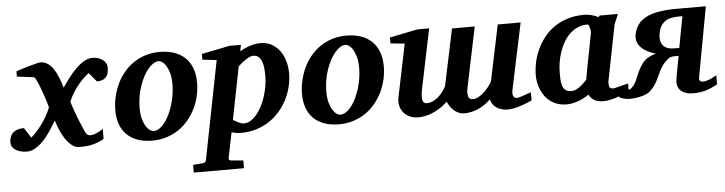

<svg xmlns="http://www.w3.org/2000/svg" viewBox="-63 -701 4232 1121"><g transform="rotate(-5 2053.0 -140.5)"><path d="M585.9 -437Q585.9 -427.2 584.5 -414.1Q583 -400.9 576.4 -389.2Q569.8 -377.4 555.7 -369.1Q541.5 -360.8 516.1 -360.8L472.2 -413.1Q460 -404.3 443.8 -389.2Q427.7 -374 410.9 -353.8Q394 -333.5 378.4 -308.8Q362.8 -284.2 351.1 -255.9Q353.5 -247.1 358.9 -231.2Q364.3 -215.3 370.8 -196.8Q377.4 -178.2 384.8 -159.2Q392.1 -140.1 398.9 -125Q405.8 -109.9 410.9 -96.4Q416 -83 421.4 -72.8Q426.8 -62.5 433.1 -56.6Q439.5 -50.8 448.2 -50.8Q452.1 -50.8 458.7 -51.3Q465.3 -51.8 474.6 -54.7Q483.9 -57.6 496.6 -63.7Q509.3 -69.8 525.9 -81.1V-22.9Q508.8 -12.7 492.2 -6.1Q475.6 0.5 458.5 4.6Q441.4 8.8 422.6 10.5Q403.8 12.2 381.8 12.2Q357.4 12.2 336.9 -4.2Q316.4 -20.5 299.8 -45.4Q283.2 -70.3 271 -99.6Q258.8 -128.9 251 -154.8Q247.1 -148.4 238.8 -133.8Q230.5 -119.1 218 -100.6Q205.6 -82 189.9 -62Q174.3 -42 155.8 -25.6Q137.2 -9.3 116.7 1.5Q96.2 12.2 74.2 12.2Q56.6 12.2 40 8.3Q23.4 4.4 10.5 -3.2Q-2.4 -10.7 -10.3 -22Q-18.1 -33.2 -18.1 -47.9Q-18.1 -59.6 -15.1 -73.2Q-12.2 -86.9 -3.2 -98.6Q5.9 -110.4 22.9 -118.2Q40 -126 67.9 -126L106 -66.9Q119.1 -78.1 134.8 -94.7Q150.4 -111.3 166.5 -132.6Q182.6 -153.8 197.5 -179.2Q212.4 -204.6 224.1 -233.9Q221.7 -243.7 216.6 -261Q211.4 -278.3 204.6 -298.3Q197.8 -318.4 190.2 -339.4Q182.6 -360.4 175.3 -377.4Q168 -394.5 161.9 -405.5Q155.8 -416.5 151.9 -417L53.2 -429.2V-460Q59.1 -462.4 71 -466.3Q83 -470.2 97.7 -474.6Q112.3 -479 127.9 -483.4Q143.6 -487.8 157.2 -491.5Q170.9 -495.1 181.2 -497.6Q191.4 -500 194.8 -500Q218.3 -500 236.6 -488.8Q254.9 -477.5 269.8 -456.8Q284.7 -436 296.9 -406.7Q309.1 -377.4 319.8 -340.8Q337.4 -367.2 358.4 -395.3Q379.4 -423.3 403.1 -446.8Q426.8 -470.2 452.1 -485.1Q477.5 -500 503.9 -500Q519 -500 533.9 -495.4Q548.8 -490.7 560.3 -482.4Q571.8 -474.1 578.9 -462.4Q585.9 -450.7 585.9 -437Z M954.1 -307.1Q954.1 -343.8 946.8 -370.1Q939.5 -396.5 929 -413.6Q918.5 -430.7 906.5 -438.7Q894.5 -446.8 885.3 -446.8Q870.1 -446.8 854.2 -436.8Q838.4 -426.8 823.5 -408.9Q808.6 -391.1 795.4 -366.5Q782.2 -341.8 772.2 -312.7Q762.2 -283.7 756.6 -251.2Q751 -218.8 751 -185.1Q751 -146.5 758.5 -119.4Q766.1 -92.3 777.1 -75.4Q788.1 -58.6 799.8 -50.8Q811.5 -43 820.3 -43Q846.7 -43 870.8 -66.9Q895 -90.8 913.6 -128.9Q932.1 -167 943.1 -213.9Q954.1 -260.7 954.1 -307.1ZM1098.1 -303.2Q1098.1 -263.7 1089.4 -225.1Q1080.6 -186.5 1063.5 -151.6Q1046.4 -116.7 1021.5 -86.7Q996.6 -56.6 964.4 -34.7Q932.1 -12.7 892.8 -0.2Q853.5 12.2 808.1 12.2Q756.8 12.2 719.2 -2.4Q681.6 -17.1 657 -42.7Q632.3 -68.4 620.4 -103.8Q608.4 -139.2 608.4 -181.2Q608.4 -220.2 616.9 -259Q625.5 -297.9 641.8 -333.5Q658.2 -369.1 682.6 -399.4Q707 -429.7 739 -452.1Q771 -474.6 810.3 -487.3Q849.6 -500 896 -500Q941.9 -500 979.2 -487.5Q1016.6 -475.1 1043 -450.4Q1069.3 -425.8 1083.7 -388.9Q1098.1 -352.1 1098.1 -303.2Z M1498.5 -307.1Q1498.5 -328.1 1496.6 -349.9Q1494.6 -371.6 1488.3 -389.4Q1481.9 -407.2 1470 -418.7Q1458 -430.2 1438.5 -430.2Q1427.7 -430.2 1415.3 -424.3Q1402.8 -418.5 1390.4 -409.9Q1377.9 -401.4 1366.9 -392.1Q1356 -382.8 1348.6 -376L1287.6 -67.9Q1293.5 -64 1301.3 -59.3Q1309.1 -54.7 1317.4 -50.8Q1325.7 -46.9 1333.7 -43.9Q1341.8 -41 1348.6 -41Q1369.6 -41 1388.9 -52.5Q1408.2 -64 1424.8 -84Q1441.4 -104 1455.1 -130.1Q1468.8 -156.2 1478.3 -186Q1487.8 -215.8 1493.2 -246.8Q1498.5 -277.8 1498.5 -307.1ZM1638.2 -311Q1638.2 -271 1628.4 -231.4Q1618.7 -191.9 1600.3 -156Q1582 -120.1 1555.2 -89.4Q1528.3 -58.6 1494.1 -36.1Q1460 -13.7 1418.5 -0.7Q1377 12.2 1329.6 12.2Q1311 12.2 1297.1 9.5Q1283.2 6.8 1273.4 3.9L1243.2 151.9Q1241.7 158.7 1245.8 163.3Q1250 168 1258.3 168Q1265.1 168.5 1275.4 169.4Q1284.2 170.4 1297.1 171.4Q1310.1 172.4 1327.6 173.8V219.2H1033.2V173.8Q1041 172.9 1051.5 172.4Q1062 171.9 1071.3 170.9Q1082 169.9 1093.3 168.9Q1101.1 168 1105 163.3Q1108.9 158.7 1110.4 151.9L1223.6 -423.8L1140.6 -433.1V-466.8L1305.2 -500H1372.6L1365.2 -462.9Q1373 -467.3 1385.5 -473.6Q1397.9 -480 1413.6 -485.8Q1429.2 -491.7 1447.3 -495.8Q1465.3 -500 1485.4 -500Q1524.9 -500 1553.7 -483.2Q1582.5 -466.3 1601.3 -439.5Q1620.1 -412.6 1629.2 -378.9Q1638.2 -345.2 1638.2 -311Z M2048.3 -307.1Q2048.3 -343.8 2041 -370.1Q2033.7 -396.5 2023.2 -413.6Q2012.7 -430.7 2000.7 -438.7Q1988.8 -446.8 1979.5 -446.8Q1964.4 -446.8 1948.5 -436.8Q1932.6 -426.8 1917.7 -408.9Q1902.8 -391.1 1889.6 -366.5Q1876.5 -341.8 1866.5 -312.7Q1856.4 -283.7 1850.8 -251.2Q1845.2 -218.8 1845.2 -185.1Q1845.2 -146.5 1852.8 -119.4Q1860.4 -92.3 1871.3 -75.4Q1882.3 -58.6 1894 -50.8Q1905.8 -43 1914.6 -43Q1940.9 -43 1965.1 -66.9Q1989.3 -90.8 2007.8 -128.9Q2026.4 -167 2037.4 -213.9Q2048.3 -260.7 2048.3 -307.1ZM2192.4 -303.2Q2192.4 -263.7 2183.6 -225.1Q2174.8 -186.5 2157.7 -151.6Q2140.6 -116.7 2115.7 -86.7Q2090.8 -56.6 2058.6 -34.7Q2026.4 -12.7 1987.1 -0.2Q1947.8 12.2 1902.3 12.2Q1851.1 12.2 1813.5 -2.4Q1775.9 -17.1 1751.2 -42.7Q1726.6 -68.4 1714.6 -103.8Q1702.6 -139.2 1702.6 -181.2Q1702.6 -220.2 1711.2 -259Q1719.7 -297.9 1736.1 -333.5Q1752.4 -369.1 1776.9 -399.4Q1801.3 -429.7 1833.3 -452.1Q1865.2 -474.6 1904.5 -487.3Q1943.8 -500 1990.2 -500Q2036.1 -500 2073.5 -487.5Q2110.8 -475.1 2137.2 -450.4Q2163.6 -425.8 2178 -388.9Q2192.4 -352.1 2192.4 -303.2Z M3034.7 -28.8Q3025.4 -24.9 3009.5 -18.1Q2993.7 -11.2 2974.6 -4.6Q2955.6 2 2934.3 7.1Q2913.1 12.2 2892.6 12.2Q2858.9 12.2 2833.7 -1.7Q2808.6 -15.6 2798.8 -39.1Q2793.5 -46.9 2793.5 -57.1Q2755.4 -20 2715.1 -3.9Q2674.8 12.2 2639.6 12.2Q2619.1 12.2 2603 4.9Q2586.9 -2.4 2574.7 -13.9Q2562.5 -25.4 2554 -38.8Q2545.4 -52.2 2539.6 -64Q2519.5 -44.4 2497.6 -30.3Q2475.6 -16.1 2453.4 -6.6Q2431.2 2.9 2409.7 7.6Q2388.2 12.2 2368.7 12.2Q2342.3 12.2 2320.1 2.9Q2297.9 -6.3 2283 -23.4Q2268.1 -40.5 2262.2 -64.5Q2256.3 -88.4 2262.7 -118.2L2325.7 -423.8L2242.7 -432.1V-466.8L2406.7 -500H2475.6L2404.8 -158.2Q2384.8 -65.9 2421.9 -65.9Q2443.4 -65.9 2461.4 -74.7Q2479.5 -83.5 2494.1 -96.7Q2508.8 -109.9 2520 -125.7Q2531.2 -141.6 2538.6 -155.8L2608.4 -487.8H2741.7L2672.9 -157.2Q2669.4 -142.6 2666.7 -126.5Q2664.1 -110.4 2665 -96.9Q2666 -83.5 2672.6 -74.7Q2679.2 -65.9 2694.8 -65.9Q2710.9 -65.9 2727.3 -75Q2743.7 -84 2758.5 -97.4Q2773.4 -110.8 2786.1 -127.2Q2798.8 -143.6 2807.6 -158.2L2876.5 -487.8H3010.7L2928.7 -99.1Q2924.3 -78.6 2929.4 -64.7Q2934.6 -50.8 2951.7 -50.8Q2957 -50.8 2968.5 -54.2Q2980 -57.6 2992.7 -62Q3005.4 -66.4 3017.1 -70.6Q3028.8 -74.7 3034.7 -76.2Z M3414.6 -394Q3415 -396 3414.3 -403.8Q3413.6 -411.6 3411.4 -420.2Q3409.2 -428.7 3406 -435.3Q3402.8 -441.9 3398.4 -441.9Q3366.2 -441.9 3340.1 -430.2Q3314 -418.5 3293.2 -398.4Q3272.5 -378.4 3257.3 -352.1Q3242.2 -325.7 3232.2 -296.1Q3222.2 -266.6 3217.3 -235.8Q3212.4 -205.1 3212.4 -176.8Q3212.4 -156.7 3213.1 -136.7Q3213.9 -116.7 3219 -100.1Q3224.1 -83.5 3236.1 -73.2Q3248 -63 3270.5 -63Q3286.6 -63 3301 -70.3Q3315.4 -77.6 3327.4 -87.2Q3339.4 -96.7 3348.4 -106.4Q3357.4 -116.2 3362.8 -121.1Q3366.2 -141.1 3368.4 -152.1Q3370.6 -163.1 3372.3 -173.1Q3374 -183.1 3376.5 -195.8Q3378.9 -208.5 3383.5 -232.2Q3388.2 -255.9 3395.5 -294.2Q3402.8 -332.5 3414.6 -394ZM3604.5 -29.8Q3587.4 -22.9 3568.6 -15.6Q3549.8 -8.3 3530.3 -2.2Q3510.7 3.9 3491.2 8.1Q3471.7 12.2 3452.6 12.2Q3420.9 12.2 3399.7 0.5Q3378.4 -11.2 3368.7 -33.2Q3355.5 -24.4 3340.3 -16.1Q3325.2 -7.8 3308.6 -1.7Q3292 4.4 3274.4 8.3Q3256.8 12.2 3238.8 12.2Q3208 12.2 3183.6 3.9Q3159.2 -4.4 3140.6 -18.6Q3122.1 -32.7 3109.1 -51.3Q3096.2 -69.8 3087.9 -90.1Q3079.6 -110.4 3075.7 -131.3Q3071.8 -152.3 3071.8 -170.9Q3071.8 -208 3079.8 -246.8Q3087.9 -285.6 3104.7 -322.3Q3121.6 -358.9 3147 -391.4Q3172.4 -423.8 3207 -448Q3241.7 -472.2 3285.9 -486.1Q3330.1 -500 3383.8 -500Q3405.8 -500 3427.5 -494.1Q3449.2 -488.3 3466.3 -479L3473.6 -487.8H3580.6Q3578.1 -480.5 3574.2 -471.2Q3570.3 -461.9 3566.4 -453.1Q3562.5 -444.3 3559.3 -437.3Q3556.2 -430.2 3555.7 -426.8L3490.7 -97.2Q3490.7 -85.9 3491.5 -78.1Q3492.2 -70.3 3495.1 -65.7Q3498 -61 3503.4 -59.1Q3508.8 -57.1 3517.6 -57.1Q3519.5 -57.1 3532 -60.1Q3544.4 -63 3559.3 -66.9Q3574.2 -70.8 3587.4 -74Q3600.6 -77.1 3604.5 -78.1Z M3933.6 -441.9Q3909.7 -441.9 3889.6 -437.7Q3869.6 -433.6 3854.5 -423.6Q3839.4 -413.6 3829.1 -397.5Q3818.8 -381.3 3814.5 -357.9Q3808.6 -328.6 3813 -309.6Q3817.4 -290.5 3828.9 -279.1Q3840.3 -267.6 3856.7 -263.2Q3873 -258.8 3891.6 -258.8H3920.4L3954.6 -441.9ZM4121.6 -27.8Q4107.4 -20.5 4092.5 -13.2Q4077.6 -5.9 4060.5 -0.2Q4043.5 5.4 4023.4 8.8Q4003.4 12.2 3978.5 12.2Q3954.1 12.2 3936.8 6.3Q3919.4 0.5 3908.2 -9.3Q3897 -19 3891.6 -32.2Q3886.2 -45.4 3886.2 -60.1Q3886.2 -63.5 3887.2 -72Q3888.2 -80.6 3890.1 -92Q3892.1 -103.5 3894.5 -116.9Q3897 -130.4 3899.4 -143.6Q3904.8 -174.8 3912.6 -212.9H3888.2Q3877.9 -212.9 3871.1 -211.4Q3864.3 -210 3859.9 -207.8Q3855.5 -205.6 3852.3 -202.9Q3849.1 -200.2 3846.2 -198.2Q3829.6 -184.1 3818.8 -169.2Q3808.1 -154.3 3799.8 -138.9Q3791.5 -123.5 3784.9 -108.2Q3778.3 -92.8 3770.3 -77.6Q3762.2 -62.5 3751.5 -47.9Q3740.7 -33.2 3724.6 -19Q3713.4 -9.3 3696.3 -3.2Q3679.2 2.9 3662.1 6.3Q3645 9.8 3629.9 11Q3614.7 12.2 3607.4 12.2Q3594.2 12.2 3582.8 10Q3571.3 7.8 3563 4.9Q3553.2 1.5 3545.4 -2.9L3553.2 -42Q3566.9 -40.5 3579.6 -40Q3590.3 -39.6 3601.1 -40.8Q3611.8 -42 3617.2 -45.9Q3627.9 -54.7 3635.3 -64.2Q3642.6 -73.7 3647.5 -83.3Q3652.3 -92.8 3656 -102.3Q3659.7 -111.8 3663.6 -121.1Q3668 -130.9 3673.1 -142.1Q3678.2 -153.3 3684.8 -164.6Q3691.4 -175.8 3699.7 -187Q3708 -198.2 3719.2 -208Q3728.5 -216.3 3745.1 -224.4Q3761.7 -232.4 3780.3 -237.8Q3754.9 -245.1 3733.4 -256.1Q3711.9 -267.1 3697 -282.2Q3682.1 -297.4 3675.5 -316.4Q3668.9 -335.4 3673.3 -358.9Q3679.7 -392.6 3697.3 -416.7Q3714.8 -440.9 3745.6 -456.8Q3776.4 -472.7 3821 -480.2Q3865.7 -487.8 3926.3 -487.8H4096.2L4021.5 -83Q4017.6 -64.9 4023.4 -57.9Q4029.3 -50.8 4041.5 -50.8Q4056.6 -50.8 4079.1 -59.6Q4101.6 -68.4 4121.6 -81.1Z"/></g></svg>

Font: Charis SIL
Style: Bold Italic
Weight: 700
Italic angle: -11°
Foundry: SIL International
Version: Version 4.112